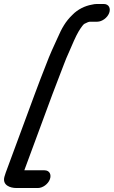

<svg xmlns="http://www.w3.org/2000/svg" viewBox="-34 -785 571 964"><path d="M486.9 -765H451.9C443.7 -765 436 -763.8 426 -761.4C394 -755.7 357.1 -739.1 329.6 -710.5C294.9 -677.3 275.9 -642.8 255.1 -595C236.9 -556.3 214.4 -506.5 198 -462.4C180.6 -419 157 -357 139.6 -310L-5.3 82C-7.7 88.4 -9.8 95.2 -11.8 102.5C-23.3 145.2 17.2 159 48.2 159H156.2C180.5 159 207.5 139.3 216.5 115C225 92 215.2 70 189.1 70H88.1L228.6 -310C238 -335.4 247.7 -360.8 258.7 -388.7C269.1 -416.7 277.8 -439.5 286.7 -461.6C294.5 -482.6 302.4 -501.7 312.7 -524.1C328.6 -561 346.6 -603.7 360.8 -627.3C374.9 -650.7 385.7 -663.6 389.9 -665.5C404.2 -672.8 411.6 -676 419 -676H454C478.3 -676 505.3 -695.7 514.2 -720C522.8 -743 512.9 -765 486.9 -765Z"/></svg>

Font: Just Breathe
Style: BdObl7
Weight: 400
Foundry: Cannot Into Space Fonts
Version: Version 0.72